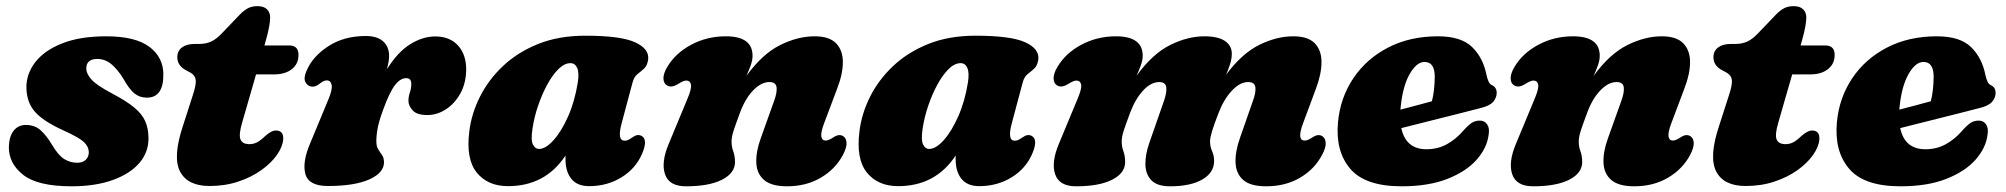

<svg xmlns="http://www.w3.org/2000/svg" viewBox="-20 -606 6688 640"><path d="M237.5 -63.5Q256 -63.5 266 -73.5Q276 -83.5 276 -98.5Q275.5 -118 259.2 -133Q243 -148 189 -172.5Q125 -201.5 97 -232.8Q69 -264 68 -313.5Q67.5 -360 97.8 -399Q128 -438 187.5 -461.5Q247 -485 334 -485Q431 -485 477.8 -450Q524.5 -415 524.5 -358Q525 -280.5 469.5 -280.5Q446 -280.5 428.5 -294.2Q411 -308 391 -344Q371.5 -375.5 350.8 -392.5Q330 -409.5 304 -409.5Q267.5 -409.5 267.5 -377Q268 -360 284.8 -341Q301.5 -322 353.5 -294.5Q401 -269.5 427.2 -247.8Q453.5 -226 464 -202.2Q474.5 -178.5 475 -147.5Q476 -99.5 444.8 -63Q413.5 -26.5 355.5 -5.8Q297.5 15 218.5 15Q106 15 57.5 -23Q9 -61 9.5 -116.5Q10.5 -151 25.5 -170.2Q40.5 -189.5 66.5 -189.5Q95.5 -189.5 115.2 -172Q135 -154.5 154 -122.5Q174.5 -88 194.2 -75.8Q214 -63.5 237.5 -63.5Z M615.5 -363.5 598 -373Q571 -388 571 -415.5Q571 -436 586.5 -447.8Q602 -459.5 628.5 -459.5H643.5Q667 -459.5 684.5 -467.8Q702 -476 721.5 -497L780.5 -558.5Q792 -570.5 805.5 -578Q819 -585.5 838.5 -585.5Q859.5 -585.5 870 -575Q880.5 -564.5 880.5 -548Q880.5 -536 877.2 -517.5Q874 -499 867.5 -476L861.5 -454.5H944Q975 -454.5 975 -423Q975 -393 952.8 -375.5Q930.5 -358 893.5 -358H833.5L787.5 -198.5Q775 -156.5 781.8 -141Q788.5 -125.5 811 -125.5Q825.5 -125.5 837.2 -131.8Q849 -138 864.5 -153Q885 -171 899.5 -171Q926 -171 924 -141Q922 -116.5 903 -89.5Q884 -62.5 851.2 -39Q818.5 -15.5 774.5 -0.8Q730.5 14 678.5 14Q605.5 14 580.2 -34.2Q555 -82.5 590 -187L622.5 -288Q634 -322.5 632.5 -338.5Q631 -354.5 615.5 -363.5Z M1016 -318Q1004.5 -320 998 -332.5Q991.5 -345 1001 -368Q1020.5 -416.5 1073.2 -451.2Q1126 -486 1199 -486Q1237 -486 1257 -468.2Q1277 -450.5 1277 -419Q1277 -409.5 1275 -398.5Q1273 -387.5 1270 -375.5Q1305.5 -432.5 1347.2 -458.5Q1389 -484.5 1431 -484.5Q1479.5 -484.5 1507 -454Q1534.5 -423.5 1534 -372.5Q1533 -327 1514 -293.5Q1495 -260 1465.8 -241.2Q1436.5 -222.5 1404.5 -222.5Q1369.5 -222.5 1355.5 -238.2Q1341.5 -254 1341.5 -269.5Q1341.5 -284 1346.2 -297.8Q1351 -311.5 1351 -326.5Q1351 -345.5 1334 -345.5Q1314.5 -345.5 1296.5 -322.2Q1278.5 -299 1256.5 -238.5Q1243.5 -203 1239 -179.5Q1234.5 -156 1234.5 -135Q1234.5 -118 1240.8 -108Q1247 -98 1253.5 -89Q1260 -80 1260 -65Q1260 -30 1211 -8Q1162 14 1073 14Q1009 14 998 -25.8Q987 -65.5 1014 -128.5L1075 -275.5Q1088.5 -307.5 1085.5 -322.8Q1082.5 -338 1069 -338Q1059.5 -338 1047.5 -328.5Q1030 -314 1016 -318Z M2052 -194.5Q2036.5 -137 2062 -137Q2069.5 -137 2074.5 -139.8Q2079.5 -142.5 2088 -148Q2104.5 -160.5 2118.5 -153Q2140.5 -141 2120.5 -94Q2099.5 -44.5 2051.8 -15Q2004 14.5 1943.5 14.5Q1904.5 14.5 1884.8 -9.5Q1865 -33.5 1865 -75Q1865 -81 1865 -87.5Q1797.5 14.5 1673.5 14.5Q1605.5 14.5 1569 -31Q1532.5 -76.5 1544.5 -169Q1551.5 -227 1579.8 -283.5Q1608 -340 1656.8 -386Q1705.5 -432 1774 -459.5Q1842.5 -487 1931 -487Q2049 -487 2097 -465Q2145 -443 2140.5 -407.5Q2137.5 -387 2127 -377.5Q2116.5 -368 2105 -359Q2093.5 -350 2088.5 -331ZM1755 -177.5Q1749 -139 1756.5 -124.2Q1764 -109.5 1776.5 -109.5Q1799 -109.5 1825.2 -138.8Q1851.5 -168 1873.8 -218.2Q1896 -268.5 1906 -331.5Q1911 -363.5 1904 -379.5Q1897 -395.5 1881.5 -395.5Q1861.5 -395.5 1841.5 -375.8Q1821.5 -356 1804 -323.8Q1786.5 -291.5 1773.5 -253.2Q1760.5 -215 1755 -177.5Z M2203 -321.5Q2192 -328 2191.5 -344.2Q2191 -360.5 2204 -382.5Q2231 -428.5 2283.8 -456.8Q2336.5 -485 2399.5 -485Q2488.5 -485 2488.5 -420Q2488.5 -405.5 2482.5 -388.5Q2476.5 -371.5 2468 -353Q2521 -426 2580 -455.5Q2639 -485 2695.5 -485Q2744 -485 2766.8 -461.8Q2789.5 -438.5 2789.5 -399Q2789.5 -359.5 2770.5 -310.5L2727 -195Q2715.5 -164.5 2717.8 -151Q2720 -137.5 2732 -137.5Q2741.5 -137.5 2757 -147.5Q2777 -161.5 2791.5 -151.5Q2801.5 -144.5 2801.8 -128.8Q2802 -113 2790 -90Q2765 -42.5 2716.2 -13.8Q2667.5 15 2603.5 15Q2551.5 15 2527 -6Q2502.5 -27 2501 -63.8Q2499.5 -100.5 2516.5 -147L2560 -268.5Q2571 -298.5 2568.5 -315.5Q2566 -332.5 2544.5 -332.5Q2517.5 -332.5 2490.8 -305Q2464 -277.5 2446.5 -230Q2433 -194 2425.8 -172Q2418.5 -150 2418.5 -134.5Q2418.5 -117 2424.2 -101.5Q2430 -86 2430 -66Q2430 -29 2386.8 -7Q2343.5 15 2266.5 15Q2210.5 15 2196.8 -25Q2183 -65 2209.5 -127.5L2271 -275.5Q2286 -310.5 2283.2 -324Q2280.5 -337.5 2267.5 -337.5Q2258.5 -337.5 2241 -326.5Q2228 -318.5 2219 -317.8Q2210 -317 2203 -321.5Z M3352.5 -194.5Q3337 -137 3362.5 -137Q3370 -137 3375 -139.8Q3380 -142.5 3388.5 -148Q3405 -160.5 3419 -153Q3441 -141 3421 -94Q3400 -44.5 3352.2 -15Q3304.5 14.5 3244 14.5Q3205 14.5 3185.2 -9.5Q3165.5 -33.5 3165.5 -75Q3165.5 -81 3165.5 -87.5Q3098 14.5 2974 14.5Q2906 14.5 2869.5 -31Q2833 -76.5 2845 -169Q2852 -227 2880.2 -283.5Q2908.5 -340 2957.2 -386Q3006 -432 3074.5 -459.5Q3143 -487 3231.5 -487Q3349.5 -487 3397.5 -465Q3445.5 -443 3441 -407.5Q3438 -387 3427.5 -377.5Q3417 -368 3405.5 -359Q3394 -350 3389 -331ZM3055.5 -177.5Q3049.5 -139 3057 -124.2Q3064.5 -109.5 3077 -109.5Q3099.5 -109.5 3125.8 -138.8Q3152 -168 3174.2 -218.2Q3196.5 -268.5 3206.5 -331.5Q3211.5 -363.5 3204.5 -379.5Q3197.5 -395.5 3182 -395.5Q3162 -395.5 3142 -375.8Q3122 -356 3104.5 -323.8Q3087 -291.5 3074 -253.2Q3061 -215 3055.5 -177.5Z M3811.5 -131 3859.5 -268.5Q3870 -298.5 3867.5 -315.5Q3865 -332.5 3844 -332.5Q3817 -332.5 3791 -305Q3765 -277.5 3747 -230Q3733.5 -194 3726.2 -172Q3719 -150 3719 -134.5Q3719 -117 3724.8 -101.5Q3730.5 -86 3730.5 -66Q3730.5 -29 3687.2 -7Q3644 15 3567 15Q3511 15 3497.2 -25Q3483.5 -65 3510 -127.5L3571.5 -275.5Q3586.5 -310.5 3583.8 -324Q3581 -337.5 3568 -337.5Q3559 -337.5 3541.5 -326.5Q3528.5 -318.5 3519.5 -317.8Q3510.5 -317 3503.5 -321.5Q3492.5 -328 3492 -344.2Q3491.5 -360.5 3504.5 -382.5Q3531.5 -428.5 3584.2 -456.8Q3637 -485 3700 -485Q3789 -485 3789 -420Q3789 -405.5 3783 -388.8Q3777 -372 3768.5 -353.5Q3821.5 -426.5 3880.2 -455.8Q3939 -485 3995 -485Q4040 -485 4063 -469.5Q4086 -454 4086 -427Q4086 -410.5 4080.5 -393Q4075 -375.5 4067 -357Q4120 -428 4177.8 -456.5Q4235.5 -485 4291 -485Q4340 -485 4362.5 -461.8Q4385 -438.5 4385 -399Q4385 -359.5 4366.5 -310.5L4323.5 -195Q4302 -137.5 4329 -137.5Q4339 -137.5 4354 -147.5Q4374.5 -161.5 4388.5 -151.5Q4398.5 -144.5 4399 -128.8Q4399.5 -113 4387 -90Q4362.5 -42.5 4313.8 -13.8Q4265 15 4200.5 15Q4148.5 15 4124.2 -6Q4100 -27 4098.5 -63.8Q4097 -100.5 4113.5 -147L4156 -268.5Q4167 -298.5 4164.5 -315.5Q4162 -332.5 4140.5 -332.5Q4113 -332.5 4086 -303.5Q4059 -274.5 4041.5 -228.5Q4026.5 -190 4020 -168.2Q4013.5 -146.5 4013.5 -135Q4013.5 -117 4020.5 -101.5Q4027.5 -86 4027 -67Q4026 -29.5 3986.8 -7.2Q3947.5 15 3880.5 15Q3837.5 15 3818 -5Q3798.5 -25 3798 -58.2Q3797.5 -91.5 3811.5 -131Z M4942 -156Q4936.5 -112.5 4902 -73.5Q4867.5 -34.5 4804.8 -9.8Q4742 15 4652 15Q4530.5 15 4480.8 -43.5Q4431 -102 4440 -198.5Q4447.5 -280 4491 -345Q4534.5 -410 4607 -447.5Q4679.5 -485 4773 -485Q4850.5 -485 4887.2 -449Q4924 -413 4935 -356Q4937.5 -344.5 4941.5 -335.2Q4945.5 -326 4951.5 -323Q4969 -315.5 4969 -296.5Q4969 -281 4957.8 -267.2Q4946.5 -253.5 4916 -246Q4885.5 -238 4839.8 -226.5Q4794 -215 4744.2 -202.5Q4694.5 -190 4651 -179Q4666 -108.5 4735 -108.5Q4772.5 -108.5 4802.8 -125.2Q4833 -142 4856.5 -169Q4874 -189 4885.8 -196.5Q4897.5 -204 4913 -204Q4929 -204 4937.5 -191Q4946 -178 4942 -156ZM4648.5 -245Q4648.5 -242.5 4648 -240.5Q4675.5 -247.5 4703.2 -255Q4731 -262.5 4753 -268.5Q4762 -302.5 4762.5 -350Q4762.5 -399.5 4728.5 -399.5Q4701.5 -399.5 4678.2 -358Q4655 -316.5 4648.5 -245Z M5027 -321.5Q5016 -328 5015.5 -344.2Q5015 -360.5 5028 -382.5Q5055 -428.5 5107.8 -456.8Q5160.5 -485 5223.5 -485Q5312.5 -485 5312.5 -420Q5312.5 -405.5 5306.5 -388.5Q5300.5 -371.5 5292 -353Q5345 -426 5404 -455.5Q5463 -485 5519.5 -485Q5568 -485 5590.8 -461.8Q5613.5 -438.5 5613.5 -399Q5613.5 -359.5 5594.5 -310.5L5551 -195Q5539.5 -164.5 5541.8 -151Q5544 -137.5 5556 -137.5Q5565.5 -137.5 5581 -147.5Q5601 -161.5 5615.5 -151.5Q5625.5 -144.5 5625.8 -128.8Q5626 -113 5614 -90Q5589 -42.5 5540.2 -13.8Q5491.5 15 5427.5 15Q5375.5 15 5351 -6Q5326.5 -27 5325 -63.8Q5323.5 -100.5 5340.5 -147L5384 -268.5Q5395 -298.5 5392.5 -315.5Q5390 -332.5 5368.5 -332.5Q5341.5 -332.5 5314.8 -305Q5288 -277.5 5270.5 -230Q5257 -194 5249.8 -172Q5242.5 -150 5242.5 -134.5Q5242.5 -117 5248.2 -101.5Q5254 -86 5254 -66Q5254 -29 5210.8 -7Q5167.5 15 5090.5 15Q5034.5 15 5020.8 -25Q5007 -65 5033.5 -127.5L5095 -275.5Q5110 -310.5 5107.2 -324Q5104.5 -337.5 5091.5 -337.5Q5082.5 -337.5 5065 -326.5Q5052 -318.5 5043 -317.8Q5034 -317 5027 -321.5Z M5736 -363.5 5718.5 -373Q5691.5 -388 5691.5 -415.5Q5691.5 -436 5707 -447.8Q5722.5 -459.5 5749 -459.5H5764Q5787.5 -459.5 5805 -467.8Q5822.5 -476 5842 -497L5901 -558.5Q5912.5 -570.5 5926 -578Q5939.5 -585.5 5959 -585.5Q5980 -585.5 5990.5 -575Q6001 -564.5 6001 -548Q6001 -536 5997.8 -517.5Q5994.5 -499 5988 -476L5982 -454.5H6064.5Q6095.5 -454.5 6095.5 -423Q6095.5 -393 6073.2 -375.5Q6051 -358 6014 -358H5954L5908 -198.5Q5895.5 -156.5 5902.2 -141Q5909 -125.5 5931.5 -125.5Q5946 -125.5 5957.8 -131.8Q5969.5 -138 5985 -153Q6005.5 -171 6020 -171Q6046.5 -171 6044.5 -141Q6042.5 -116.5 6023.5 -89.5Q6004.5 -62.5 5971.8 -39Q5939 -15.5 5895 -0.8Q5851 14 5799 14Q5726 14 5700.8 -34.2Q5675.5 -82.5 5710.5 -187L5743 -288Q5754.5 -322.5 5753 -338.5Q5751.5 -354.5 5736 -363.5Z M6605 -156Q6599.5 -112.5 6565 -73.5Q6530.5 -34.5 6467.8 -9.8Q6405 15 6315 15Q6193.5 15 6143.8 -43.5Q6094 -102 6103 -198.5Q6110.5 -280 6154 -345Q6197.5 -410 6270 -447.5Q6342.5 -485 6436 -485Q6513.5 -485 6550.2 -449Q6587 -413 6598 -356Q6600.5 -344.5 6604.5 -335.2Q6608.5 -326 6614.5 -323Q6632 -315.5 6632 -296.5Q6632 -281 6620.8 -267.2Q6609.5 -253.5 6579 -246Q6548.5 -238 6502.8 -226.5Q6457 -215 6407.2 -202.5Q6357.5 -190 6314 -179Q6329 -108.5 6398 -108.5Q6435.5 -108.5 6465.8 -125.2Q6496 -142 6519.5 -169Q6537 -189 6548.8 -196.5Q6560.5 -204 6576 -204Q6592 -204 6600.5 -191Q6609 -178 6605 -156ZM6311.5 -245Q6311.5 -242.5 6311 -240.5Q6338.5 -247.5 6366.2 -255Q6394 -262.5 6416 -268.5Q6425 -302.5 6425.5 -350Q6425.5 -399.5 6391.5 -399.5Q6364.5 -399.5 6341.2 -358Q6318 -316.5 6311.5 -245Z"/></svg>

Font: Fraunces 9pt S050 Black
Style: Italic
Weight: 900
Italic angle: -16°
Version: Version 1.000; ttfautohint (v1.8.3)